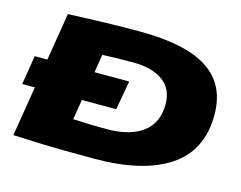

<svg xmlns="http://www.w3.org/2000/svg" viewBox="-99 -863 1287 1026"><g transform="rotate(15 544.5 -350.0)"><path d="M21 -276 47 -437H117L160 -700Q273 -705 369.5 -707.5Q466 -710 551 -710Q810 -710 933 -629.5Q1056 -549 1056 -382Q1056 -184 909.5 -87Q763 10 496 10Q398 10 322 9Q246 8 179.5 5.5Q113 3 46 0L91 -276ZM519 -160Q647 -160 718 -213Q789 -266 789 -369Q789 -455 728.5 -498Q668 -541 564 -541Q453 -541 394 -537L378 -437H570L541 -276H351L333 -165Q367 -164 393.5 -162.5Q420 -161 449 -160.5Q478 -160 519 -160Z"/></g></svg>

Font: Georama ExtraExtended ExtraBold
Style: Italic
Weight: 800
Width: 8
Italic angle: -9°
Designer: Jean-Baptiste Levee
Foundry: Production Type
Version: Version 1.000